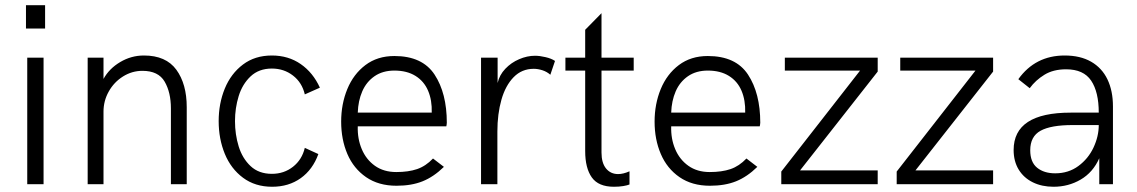

<svg xmlns="http://www.w3.org/2000/svg" viewBox="-20 -710 4383 740"><path d="M80.1 -600.1V-689.9H153.8V-600.1ZM85 0V-487.8H147.9V0Z M317.9 -487.8H378.9V-405.8Q400.9 -445.8 443.4 -470.9Q485.8 -496.1 534.7 -496.1Q619.6 -496.1 659.7 -441.2Q699.7 -386.2 699.7 -296.9V0H638.7V-292Q638.7 -354 614.5 -395.5Q590.3 -437 528.8 -437Q488.8 -437 454.1 -415.3Q419.4 -393.6 399.2 -357.4Q378.9 -321.3 378.9 -279.8V0H317.9Z M822.8 -243.2Q822.8 -311 846.4 -368.7Q870.1 -426.3 916.3 -461.2Q962.4 -496.1 1027.8 -496.1Q1091.3 -496.1 1138.9 -463.1Q1186.5 -430.2 1212.9 -372.1L1154.8 -346.2Q1144 -392.1 1109.1 -418.9Q1074.2 -445.8 1027.8 -445.8Q978 -445.8 946 -415.8Q914.1 -385.7 899.9 -339.6Q885.7 -293.5 885.7 -243.2Q885.7 -191.9 899.9 -145.8Q914.1 -99.6 945.8 -69.8Q977.5 -40 1027.8 -40Q1074.7 -40 1109.4 -67.4Q1144 -94.7 1154.8 -140.1L1207 -116.2Q1185.5 -56.6 1139.2 -23.4Q1092.8 9.8 1028.8 9.8Q963.4 9.8 916.7 -24.9Q870.1 -59.6 846.4 -117.2Q822.8 -174.8 822.8 -243.2Z M1294.9 -241.2Q1294.9 -309.1 1318.6 -366.7Q1342.3 -424.3 1388.4 -459.2Q1434.6 -494.1 1500 -494.1Q1607.9 -494.1 1655 -422.4Q1702.1 -350.6 1702.1 -236.8Q1702.1 -233.9 1701.4 -229.5Q1700.7 -225.1 1700.2 -223.1H1358.9Q1357.4 -175.3 1374.3 -135.3Q1391.1 -95.2 1425 -71Q1459 -46.9 1507.3 -46.9Q1554.2 -46.9 1587.6 -58.3Q1621.1 -69.8 1648.9 -99.1L1690.9 -66.9Q1651.4 -28.3 1608.6 -11.2Q1565.9 5.9 1508.3 5.9Q1439 5.9 1390.9 -27.3Q1342.8 -60.5 1318.8 -116.5Q1294.9 -172.4 1294.9 -241.2ZM1644 -275.9Q1645.5 -323.7 1629.9 -360.4Q1614.3 -397 1581.3 -417.5Q1548.3 -438 1500 -438Q1455.1 -438 1423.6 -416.3Q1392.1 -394.5 1376.2 -357.9Q1360.4 -321.3 1358.9 -275.9Z M1834 -487.8H1897.9V-390.1Q1904.8 -420.9 1927.5 -444.8Q1950.2 -468.8 1981 -481.9Q2011.7 -495.1 2042 -495.1Q2060.5 -495.1 2083 -489.7Q2105.5 -484.4 2119.1 -475.1L2101.1 -421.9Q2087.9 -433.6 2070.6 -439.2Q2053.2 -444.8 2037.1 -444.8Q1991.2 -444.8 1959.7 -412.6Q1928.2 -380.4 1912.6 -325.7Q1897 -271 1897 -203.1V0H1834Z M2235.4 -127.9V-438H2159.2V-487.8H2235.4V-595.2L2298.3 -659.2V-487.8H2422.4V-438H2298.3V-122.1Q2298.3 -82 2315.9 -60.5Q2333.5 -39.1 2362.3 -39.1Q2382.3 -39.1 2406.2 -49.8V1Q2398.4 4.4 2382.3 7.1Q2366.2 9.8 2346.2 9.8Q2286.6 9.8 2261 -26.1Q2235.4 -62 2235.4 -127.9Z M2502.9 -241.2Q2502.9 -309.1 2526.6 -366.7Q2550.3 -424.3 2596.4 -459.2Q2642.6 -494.1 2708 -494.1Q2815.9 -494.1 2863 -422.4Q2910.2 -350.6 2910.2 -236.8Q2910.2 -233.9 2909.4 -229.5Q2908.7 -225.1 2908.2 -223.1H2566.9Q2565.4 -175.3 2582.3 -135.3Q2599.1 -95.2 2633.1 -71Q2667 -46.9 2715.3 -46.9Q2762.2 -46.9 2795.7 -58.3Q2829.1 -69.8 2856.9 -99.1L2898.9 -66.9Q2859.4 -28.3 2816.7 -11.2Q2773.9 5.9 2716.3 5.9Q2647 5.9 2598.9 -27.3Q2550.8 -60.5 2526.9 -116.5Q2502.9 -172.4 2502.9 -241.2ZM2852.1 -275.9Q2853.5 -323.7 2837.9 -360.4Q2822.3 -397 2789.3 -417.5Q2756.3 -438 2708 -438Q2663.1 -438 2631.6 -416.3Q2600.1 -394.5 2584.2 -357.9Q2568.4 -321.3 2566.9 -275.9Z M3362.8 -487.8V-434.1L3063.5 -53.2H3362.8V0H2991.2V-48.8L3294.9 -438H3004.9V-487.8Z M3807.6 -487.8V-434.1L3508.3 -53.2H3807.6V0H3436V-48.8L3739.7 -438H3449.7V-487.8Z M3886.7 -131.8Q3886.7 -275.9 4106.4 -275.9H4214.8Q4214.8 -355.5 4185.5 -399.2Q4156.2 -442.9 4088.9 -442.9Q4039.6 -442.9 4005.4 -421.9Q3971.2 -400.9 3948.7 -370.1L3904.8 -404.8Q3970.2 -496.1 4083.5 -496.1Q4143.6 -496.1 4185.3 -472.2Q4227.1 -448.2 4248.3 -404.1Q4269.5 -359.9 4269.5 -299.8V0H4216.8V-100.1Q4192.4 -45.4 4145 -17.8Q4097.7 9.8 4040.5 9.8Q3995.6 9.8 3960.7 -7.3Q3925.8 -24.4 3906.2 -56.4Q3886.7 -88.4 3886.7 -131.8ZM4214.8 -228H4113.8Q4030.3 -228 3990.5 -206.1Q3950.7 -184.1 3950.7 -130.9Q3950.7 -85 3977.3 -63.5Q4003.9 -42 4046.9 -42Q4098.1 -42 4136.2 -70.1Q4174.3 -98.1 4194.6 -141.4Q4214.8 -184.6 4214.8 -228Z"/></svg>

Font: Acari Sans Light
Style: Regular
Weight: 300
Designer: Alfredo Marco Pradil and Stefan Peev
Foundry: Hanken Design Co.
Version: Version 1.045;January 11, 2019;FontCreator 11.5.0.2425 64-bi